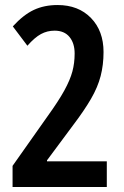

<svg xmlns="http://www.w3.org/2000/svg" viewBox="-20 -744 494 764"><path d="M405 0H30V-84L169 -281Q213 -342 236 -384Q259 -426 268 -459.5Q277 -493 277 -531Q277 -572 256.5 -597Q236 -622 197 -622Q168 -622 143 -608.5Q118 -595 89 -562L31 -639Q73 -685 114.5 -704.5Q156 -724 209 -724Q292 -724 342 -672.5Q392 -621 392 -537Q392 -486 380.5 -441.5Q369 -397 342 -350.5Q315 -304 271 -246L167 -106V-102H405Z"/></svg>

Font: Noto Sans Lao ExtraCondensed SemiBold
Style: Regular
Weight: 600
Width: 2
Designer: Monotype Design Team
Foundry: Monotype Imaging Inc.
Version: Version 2.003; ttfautohint (v1.8.4.7-5d5b)